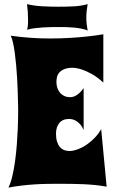

<svg xmlns="http://www.w3.org/2000/svg" viewBox="-20 -877 543 909"><path d="M484.9 6.8Q459.5 2 432.9 -0.7Q406.2 -3.4 376.7 -4.9Q347.2 -6.3 313.7 -6.6Q280.3 -6.8 241.2 -6.8Q222.7 -6.8 197 -6.3Q171.4 -5.9 141.8 -3.9Q112.3 -2 81.1 1.7Q49.8 5.4 20 11.2Q30.8 -10.7 38.6 -44.2Q46.4 -77.6 51.5 -115.2Q56.6 -152.8 59.6 -191.9Q62.5 -231 64 -264.6Q65.4 -298.3 65.7 -323Q65.9 -347.7 65.9 -356.9Q65.9 -358.9 65.7 -372.1Q65.4 -385.3 64.9 -406.2Q64.5 -427.2 63.5 -454.3Q62.5 -481.4 60.8 -510.7Q59.1 -540 56.4 -569.8Q53.7 -599.6 50 -626.2Q46.4 -652.8 41.7 -674.1Q37.1 -695.3 30.8 -708Q78.6 -701.2 125 -698Q171.4 -694.8 214.8 -694.8Q268.1 -694.8 314.5 -697.8Q360.8 -700.7 395.5 -704.6Q436 -709 469.2 -714.8V-485.8Q440.9 -512.2 415 -526.4Q389.2 -540.5 369.1 -547.4Q345.7 -555.2 325.2 -556.2Q300.8 -556.2 285.4 -550Q270 -543.9 261.5 -534.4Q252.9 -524.9 250 -512.9Q247.1 -501 247.1 -488.8Q247.1 -476.1 250.7 -463.4Q254.4 -450.7 262.2 -440.4Q270 -430.2 282.5 -423.6Q294.9 -417 312 -417Q326.2 -417 337.9 -423.6Q349.6 -430.2 357.9 -438.5Q367.7 -447.8 376 -460V-261.2Q368.2 -279.8 357.7 -290.5Q347.2 -301.3 337.2 -306.4Q327.1 -311.5 319.1 -312.7Q311 -314 308.1 -314Q276.4 -314 260.7 -294.4Q245.1 -274.9 245.1 -244.1Q245.1 -221.7 250.2 -206.1Q255.4 -190.4 263.9 -180.7Q272.5 -170.9 283.9 -166.5Q295.4 -162.1 308.1 -162.1Q327.6 -162.1 350.1 -170.9Q372.6 -179.7 393.3 -194.3Q414.1 -209 431.4 -227.8Q448.7 -246.6 459 -266.1ZM395 -857.4Q392.1 -841.8 390.4 -825.9Q388.7 -810.1 388.7 -794.4Q388.7 -778.8 390.4 -763.2Q392.1 -747.6 395 -732.4Q383.3 -737.8 366.5 -741.2Q349.6 -744.6 331.3 -746.3Q313 -748 295.7 -748.5Q278.3 -749 265.1 -749Q246.6 -749 226.6 -748.8Q206.5 -748.5 186 -747.3Q165.5 -746.1 145.8 -743.7Q126 -741.2 107.9 -736.3Q109.9 -740.7 110.8 -747.3Q111.8 -753.9 112.3 -760.7Q112.8 -767.6 112.8 -774.2Q112.8 -780.8 112.8 -785.2Q112.8 -803.2 111.6 -821Q110.4 -838.9 107.9 -857.4Q143.1 -849.1 180.9 -847.2Q218.8 -845.2 254.9 -845.2Q288.6 -845.2 325.2 -846.7Q361.8 -848.1 395 -857.4Z"/></svg>

Font: Spicy Rice
Style: Regular
Weight: 400
Version: Version 1.000